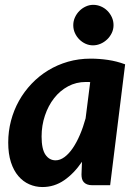

<svg xmlns="http://www.w3.org/2000/svg" viewBox="-20 -766 566 794"><path d="M14 0ZM435.5 0H362Q349 0 340.2 -3.5Q331.5 -7 326.2 -13Q321 -19 319 -27Q317 -35 317 -44.5L319 -97Q286 -48.5 245.2 -20.5Q204.5 7.5 155.5 7.5Q127 7.5 101.2 -3.8Q75.5 -15 56 -37.8Q36.5 -60.5 25.2 -95.2Q14 -130 14 -176.5Q14 -223 25.5 -266.8Q37 -310.5 58.5 -349Q80 -387.5 110.8 -419.8Q141.5 -452 179.2 -475Q217 -498 261.2 -510.8Q305.5 -523.5 354.5 -523.5Q390.5 -523.5 426.5 -518.2Q462.5 -513 497.5 -500ZM210 -103Q228.5 -103 246.8 -116.5Q265 -130 281 -153.5Q297 -177 310.5 -208.5Q324 -240 334 -276.5L353 -426.5Q348 -427 343.5 -427Q339 -427 335 -427Q295 -427 261.5 -409Q228 -391 203.8 -360Q179.5 -329 165.8 -288Q152 -247 152 -201.5Q152 -149.5 168 -126.2Q184 -103 210 -103ZM449.5 -662Q449.5 -644.5 442.2 -629.5Q435 -614.5 423 -603Q411 -591.5 395.8 -585Q380.5 -578.5 364.5 -578.5Q348.5 -578.5 334 -585Q319.5 -591.5 308 -603Q296.5 -614.5 289.8 -629.5Q283 -644.5 283 -662Q283 -679 290 -694.2Q297 -709.5 308.5 -721Q320 -732.5 334.8 -739.2Q349.5 -746 365.5 -746Q382 -746 397.2 -739.5Q412.5 -733 424 -721.5Q435.5 -710 442.5 -694.8Q449.5 -679.5 449.5 -662Z"/></svg>

Font: Lato Heavy
Style: Italic
Weight: 800
Italic angle: -7°
Designer: Lukasz Dziedzic
Foundry: tyPoland Lukasz Dziedzic
Version: Version 2.007; 2014-02-27